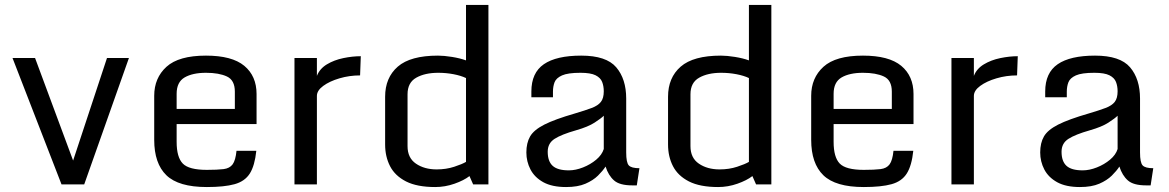

<svg xmlns="http://www.w3.org/2000/svg" viewBox="-20 -755 4786 786"><path d="M31.2 -517.6H123.5L279.3 -97.7L418 -517.6H507.8L324.7 0H231.9Z M611.3 -182.6V-362.8Q611.3 -436 661.6 -481.7Q711.9 -527.3 823.2 -527.3Q929.7 -527.3 980 -485.6Q1030.3 -443.8 1030.3 -370.1V-247.1H703.1V-174.3Q703.1 -111.3 728.3 -85.4Q753.4 -59.6 826.7 -59.6Q870.1 -59.6 895.3 -62.7Q920.4 -65.9 932.4 -82.3Q944.3 -98.6 948.2 -137.7H1029.3Q1022.9 -76.7 1002.7 -44.7Q982.4 -12.7 940.4 -1Q898.4 10.7 826.7 10.7Q710.9 10.7 661.1 -37.6Q611.3 -85.9 611.3 -182.6ZM941.4 -309.1V-379.9Q941.4 -426.8 908.9 -441.9Q876.5 -457 823.2 -457Q768.6 -457 735.8 -438Q703.1 -418.9 703.1 -371.1V-309.1Z M1185.5 -517.6H1277.3V-444.3Q1288.6 -473.6 1318.1 -491.5Q1347.7 -509.3 1385.3 -517.1Q1422.9 -524.9 1457 -524.9L1454.1 -446.3Q1410.2 -446.3 1369.6 -434.3Q1329.1 -422.4 1303.2 -403.3Q1277.3 -384.3 1277.3 -362.3V0H1185.5Z M1556.6 -163.6V-358.9Q1556.6 -437 1608.4 -482.2Q1660.2 -527.3 1772.9 -527.3Q1797.4 -527.3 1830.6 -522Q1863.8 -516.6 1887.7 -507.8V-734.9H1979.5V0H1917L1901.9 -34.2Q1879.4 -16.6 1840.6 -2.9Q1801.8 10.7 1761.7 10.7Q1687.5 10.7 1642.3 -12.2Q1597.2 -35.2 1576.9 -74.5Q1556.6 -113.8 1556.6 -163.6ZM1887.7 -92.3V-435.5Q1867.2 -445.3 1836.7 -451.2Q1806.2 -457 1773.9 -457Q1719.7 -457 1684.1 -437Q1648.4 -417 1648.4 -369.1V-156.7Q1648.4 -108.4 1682.9 -85Q1717.3 -61.5 1767.6 -61.5Q1806.6 -61.5 1839.4 -72.3Q1872.1 -83 1887.7 -92.3Z M2297.4 10.7Q2240.2 10.7 2204.3 -9Q2168.5 -28.8 2151.6 -61.3Q2134.8 -93.8 2134.8 -130.9Q2134.8 -169.9 2150.1 -196.5Q2165.5 -223.1 2208.3 -244.9Q2251 -266.6 2333.5 -290.5Q2376.5 -303.2 2402.3 -313Q2428.2 -322.8 2439.9 -337.9Q2451.7 -353 2451.7 -381.3Q2451.7 -402.3 2445.1 -419.4Q2438.5 -436.5 2418.2 -446.8Q2397.9 -457 2356.4 -457Q2304.7 -457 2280.8 -446.3Q2256.8 -435.5 2250.2 -418.2Q2243.7 -400.9 2243.7 -379.9V-356.9H2155.3V-380.4Q2155.3 -457 2206.5 -492.2Q2257.8 -527.3 2359.4 -527.3Q2461.9 -527.3 2502.7 -479.5Q2543.5 -431.6 2543.5 -351.6V-130.9Q2543.5 -89.8 2554 -78.1Q2564.5 -66.4 2597.7 -66.4L2586.9 3.9H2568.4Q2516.6 3.9 2493.7 -16.4Q2470.7 -36.6 2459 -73.2Q2447.8 -55.7 2428 -36.1Q2408.2 -16.6 2376.7 -2.9Q2345.2 10.7 2297.4 10.7ZM2308.6 -57.6Q2336.4 -57.6 2366.7 -69.6Q2397 -81.5 2420.7 -101.3Q2444.3 -121.1 2451.7 -145V-281.2Q2440.9 -270.5 2414.3 -253.2Q2387.7 -235.8 2338.4 -221.7Q2278.3 -204.6 2250.2 -186.5Q2222.2 -168.5 2222.2 -133.8Q2222.2 -94.7 2242.4 -76.2Q2262.7 -57.6 2308.6 -57.6Z M2714.8 -163.6V-358.9Q2714.8 -437 2766.6 -482.2Q2818.4 -527.3 2931.2 -527.3Q2955.6 -527.3 2988.8 -522Q3022 -516.6 3045.9 -507.8V-734.9H3137.7V0H3075.2L3060.1 -34.2Q3037.6 -16.6 2998.8 -2.9Q2960 10.7 2919.9 10.7Q2845.7 10.7 2800.5 -12.2Q2755.4 -35.2 2735.1 -74.5Q2714.8 -113.8 2714.8 -163.6ZM3045.9 -92.3V-435.5Q3025.4 -445.3 2994.9 -451.2Q2964.4 -457 2932.1 -457Q2877.9 -457 2842.3 -437Q2806.6 -417 2806.6 -369.1V-156.7Q2806.6 -108.4 2841.1 -85Q2875.5 -61.5 2925.8 -61.5Q2964.8 -61.5 2997.6 -72.3Q3030.3 -83 3045.9 -92.3Z M3300.8 -182.6V-362.8Q3300.8 -436 3351.1 -481.7Q3401.4 -527.3 3512.7 -527.3Q3619.1 -527.3 3669.4 -485.6Q3719.7 -443.8 3719.7 -370.1V-247.1H3392.6V-174.3Q3392.6 -111.3 3417.7 -85.4Q3442.9 -59.6 3516.1 -59.6Q3559.6 -59.6 3584.7 -62.7Q3609.9 -65.9 3621.8 -82.3Q3633.8 -98.6 3637.7 -137.7H3718.8Q3712.4 -76.7 3692.1 -44.7Q3671.9 -12.7 3629.9 -1Q3587.9 10.7 3516.1 10.7Q3400.4 10.7 3350.6 -37.6Q3300.8 -85.9 3300.8 -182.6ZM3630.9 -309.1V-379.9Q3630.9 -426.8 3598.4 -441.9Q3565.9 -457 3512.7 -457Q3458 -457 3425.3 -438Q3392.6 -418.9 3392.6 -371.1V-309.1Z M3875 -517.6H3966.8V-444.3Q3978 -473.6 4007.6 -491.5Q4037.1 -509.3 4074.7 -517.1Q4112.3 -524.9 4146.5 -524.9L4143.6 -446.3Q4099.6 -446.3 4059.1 -434.3Q4018.6 -422.4 3992.7 -403.3Q3966.8 -384.3 3966.8 -362.3V0H3875Z M4400.9 10.7Q4343.8 10.7 4307.9 -9Q4272 -28.8 4255.1 -61.3Q4238.3 -93.8 4238.3 -130.9Q4238.3 -169.9 4253.7 -196.5Q4269 -223.1 4311.8 -244.9Q4354.5 -266.6 4437 -290.5Q4480 -303.2 4505.9 -313Q4531.7 -322.8 4543.5 -337.9Q4555.2 -353 4555.2 -381.3Q4555.2 -402.3 4548.6 -419.4Q4542 -436.5 4521.7 -446.8Q4501.5 -457 4460 -457Q4408.2 -457 4384.3 -446.3Q4360.4 -435.5 4353.8 -418.2Q4347.2 -400.9 4347.2 -379.9V-356.9H4258.8V-380.4Q4258.8 -457 4310.1 -492.2Q4361.3 -527.3 4462.9 -527.3Q4565.4 -527.3 4606.2 -479.5Q4647 -431.6 4647 -351.6V-130.9Q4647 -89.8 4657.5 -78.1Q4668 -66.4 4701.2 -66.4L4690.4 3.9H4671.9Q4620.1 3.9 4597.2 -16.4Q4574.2 -36.6 4562.5 -73.2Q4551.3 -55.7 4531.5 -36.1Q4511.7 -16.6 4480.2 -2.9Q4448.7 10.7 4400.9 10.7ZM4412.1 -57.6Q4439.9 -57.6 4470.2 -69.6Q4500.5 -81.5 4524.2 -101.3Q4547.9 -121.1 4555.2 -145V-281.2Q4544.4 -270.5 4517.8 -253.2Q4491.2 -235.8 4441.9 -221.7Q4381.8 -204.6 4353.8 -186.5Q4325.7 -168.5 4325.7 -133.8Q4325.7 -94.7 4345.9 -76.2Q4366.2 -57.6 4412.1 -57.6Z"/></svg>

Font: Monda
Style: Regular
Weight: 400
Designer: Vernon Adams
Foundry: Vernon Adams
Version: Version 2.100; ttfautohint (v1.8.3)